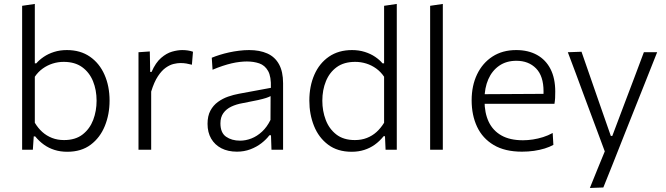

<svg xmlns="http://www.w3.org/2000/svg" viewBox="-20 -761 3388 976"><path d="M322 10.5Q287 10.5 257.5 1.2Q228 -8 203.5 -25.5Q179 -43 159 -67.5H151.5L147 0H92.5Q92.5 -55.5 92.5 -107Q92.5 -158.5 92.5 -219.5V-494Q92.5 -557 92.5 -616.5Q92.5 -676 92.5 -731.5L157 -741Q157 -680 157 -619.8Q157 -559.5 157 -494V-439H164.5Q179 -456 202 -471.8Q225 -487.5 254.8 -497Q284.5 -506.5 320 -506.5Q388.5 -506.5 437 -473Q485.5 -439.5 511.2 -381.2Q537 -323 537 -249.5Q537 -180 513 -120.8Q489 -61.5 441.2 -25.5Q393.5 10.5 322 10.5ZM305.5 -49Q363.5 -49 400 -77.5Q436.5 -106 453.8 -151.5Q471 -197 471 -249Q471 -303.5 452.8 -348.2Q434.5 -393 397.5 -419.8Q360.5 -446.5 304 -446.5Q275 -446.5 248 -438Q221 -429.5 197.5 -412.8Q174 -396 157 -371V-137Q173.5 -109.5 195.2 -90Q217 -70.5 244.5 -59.8Q272 -49 305.5 -49Z M684 0Q684 -55.5 684 -107Q684 -158.5 684 -219.5V-269.5Q684 -324 684 -381.5Q684 -439 684 -495.5L741.5 -499.5L743.5 -395.5H750.5Q771 -442.5 798.8 -466.5Q826.5 -490.5 854.8 -498.5Q883 -506.5 906.5 -506.5Q921 -506.5 934.8 -504.5Q948.5 -502.5 961 -498L955.5 -432Q940 -436 927 -438.2Q914 -440.5 896.5 -440.5Q882.5 -440.5 863 -436Q843.5 -431.5 822.8 -417Q802 -402.5 782.8 -373.5Q763.5 -344.5 748.5 -295.5V-217Q748.5 -158 748.5 -106.8Q748.5 -55.5 748.5 0Z M1184.5 10Q1139 10 1105.5 -7.2Q1072 -24.5 1053.5 -56.2Q1035 -88 1035 -131.5Q1035 -171.5 1049.5 -198.5Q1064 -225.5 1087.8 -242.8Q1111.5 -260 1139.5 -269.8Q1167.5 -279.5 1195 -284.5L1357 -314.5Q1359 -371.5 1342.8 -400.2Q1326.5 -429 1298 -438.8Q1269.5 -448.5 1235 -448.5Q1218 -448.5 1198.5 -446.2Q1179 -444 1157.5 -439Q1136 -434 1111.8 -426Q1087.5 -418 1060.5 -406.5L1056.5 -467.5Q1074.5 -475 1096.8 -482Q1119 -489 1144 -494.5Q1169 -500 1195.2 -503.2Q1221.5 -506.5 1246.5 -506.5Q1300 -506.5 1338.8 -489.2Q1377.5 -472 1398.2 -434.5Q1419 -397 1419 -338Q1419 -314.5 1419 -279Q1419 -243.5 1419 -211V-143.5Q1419 -110.5 1419 -75.8Q1419 -41 1419 0H1360L1357.5 -73.5H1349.5Q1334 -52.5 1309.2 -33.2Q1284.5 -14 1252.8 -2Q1221 10 1184.5 10ZM1200.5 -46Q1229 -46 1258 -57.2Q1287 -68.5 1312.2 -92Q1337.5 -115.5 1355 -151.5L1355.5 -272.5Q1347 -268 1333 -263.2Q1319 -258.5 1291 -252.2Q1263 -246 1212.5 -236.5Q1181 -231 1155.8 -219Q1130.5 -207 1115.5 -186.2Q1100.5 -165.5 1100.5 -134Q1100.5 -86 1129.2 -66Q1158 -46 1200.5 -46Z M1767.5 10.5Q1696 10.5 1648 -25.5Q1600 -61.5 1576.2 -120.8Q1552.5 -180 1552.5 -249.5Q1552.5 -323 1578 -381.2Q1603.5 -439.5 1652.2 -473Q1701 -506.5 1769.5 -506.5Q1804.5 -506.5 1834.5 -497Q1864.5 -487.5 1887.2 -472Q1910 -456.5 1924.5 -439H1932.5V-494Q1932.5 -557 1932.5 -616.5Q1932.5 -676 1932.5 -731.5L1997 -741Q1997 -680 1997 -619.8Q1997 -559.5 1997 -494V-219.5Q1997 -158.5 1997 -107Q1997 -55.5 1997 0H1940L1937 -68.5H1930Q1909.5 -43 1885 -25.5Q1860.5 -8 1831.2 1.2Q1802 10.5 1767.5 10.5ZM1784 -49Q1817.5 -49 1845 -59.8Q1872.5 -70.5 1894 -90Q1915.5 -109.5 1932.5 -137V-371Q1915.5 -396 1892.2 -412.8Q1869 -429.5 1841.8 -438Q1814.5 -446.5 1785.5 -446.5Q1728.5 -446.5 1691.8 -419.8Q1655 -393 1636.8 -348.2Q1618.5 -303.5 1618.5 -249Q1618.5 -197 1635.8 -151.5Q1653 -106 1689.5 -77.5Q1726 -49 1784 -49Z M2166.5 0Q2166.5 -55.5 2166.5 -107Q2166.5 -158.5 2166.5 -219.5V-494Q2166.5 -557 2166.5 -616.5Q2166.5 -676 2166.5 -731.5L2231 -741Q2231 -680 2231 -619.8Q2231 -559.5 2231 -494V-219.5Q2231 -158.5 2231 -107Q2231 -55.5 2231 0Z M2633.5 10Q2546.5 10 2489.8 -23.8Q2433 -57.5 2405.2 -116.5Q2377.5 -175.5 2377.5 -251Q2377.5 -325.5 2405.2 -383.2Q2433 -441 2483.8 -473.8Q2534.5 -506.5 2604 -506.5Q2665 -506.5 2709.8 -481.8Q2754.5 -457 2778.5 -410Q2802.5 -363 2802.5 -295.5Q2802.5 -277.5 2801.8 -262.8Q2801 -248 2798.5 -233.5L2741.5 -266.5Q2742.5 -274.5 2742.8 -282Q2743 -289.5 2743 -296.5Q2743 -374.5 2705 -413.2Q2667 -452 2605 -452Q2554 -452 2517.8 -427Q2481.5 -402 2462.2 -358Q2443 -314 2443 -257.5V-249Q2443 -187 2464.2 -142Q2485.5 -97 2528.8 -72.5Q2572 -48 2638.5 -48Q2663 -48 2689 -52Q2715 -56 2740.5 -64Q2766 -72 2789.5 -85L2793 -24.5Q2774 -14 2749 -6.2Q2724 1.5 2694.5 5.8Q2665 10 2633.5 10ZM2406 -233.5V-282L2757.5 -284L2798.5 -270.5V-233.5Z M2978.5 194.5Q2998 146 3018 96.8Q3038 47.5 3058 -0.5V18.5Q3039 -33 3019.5 -85.2Q3000 -137.5 2981.5 -187L2948 -277Q2928.5 -330.5 2907.5 -386.5Q2886.5 -442.5 2866.5 -495.5L2936 -498Q2959 -431 2981.5 -367Q3004 -303 3027 -236L3085 -70H3092.5L3155.5 -237Q3180.5 -302 3204.5 -366.2Q3228.5 -430.5 3253 -495.5H3320.5Q3304.5 -455.5 3289.8 -418.2Q3275 -381 3257.2 -336Q3239.5 -291 3214.5 -229L3159 -89.5Q3121.5 5.5 3095.2 71.8Q3069 138 3047 192Z"/></svg>

Font: Commissioner Thin Light
Style: Regular
Weight: 300
Version: Version 1.000